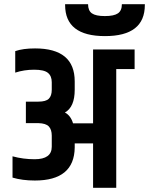

<svg xmlns="http://www.w3.org/2000/svg" viewBox="-20 -900 714 920"><path d="M564 -880H674V-876Q674 -727 483 -727Q292 -727 292 -876V-880H402Q402 -849 420.5 -836Q439 -823 482.5 -823Q526 -823 545 -836Q564 -849 564 -880ZM426 -309V-663H625V-569H537V0H426V-213H338V-193Q336 -35 147 -35Q87 -35 40 -49V-151Q91 -137 146 -137Q228 -137 228 -197V-250Q228 -279 214 -294Q200 -309 164 -310H104V-413H164Q200 -413 214 -427Q228 -441 228 -470V-506Q228 -536 209.5 -551Q191 -566 143.5 -566Q96 -566 53 -552V-655Q90 -668 148 -668Q338 -668 338 -510V-470Q338 -387 291 -361Q319 -346 330 -309Z"/></svg>

Font: Khand SemiBold
Style: Regular
Weight: 600
Designer: Devanagari: Sanchit Sawaria, Jyotish Sonowal; Latin: Satya Rajpurohit
Foundry: Indian Type Foundry
Version: Version 1.101;PS 1.0;hotconv 1.0.78;makeotf.lib2.5.61930; tt